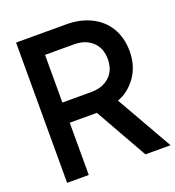

<svg xmlns="http://www.w3.org/2000/svg" viewBox="-138 -864 899 984"><g transform="rotate(-20 312.0 -372.5)"><path d="M60 -755H333Q409 -755 468 -726Q527 -697 559.5 -642.5Q592 -588 592 -515Q592 -434 550.5 -376Q509 -318 449 -297L624 10H487L326 -275H178V10H60ZM336 -385Q398 -385 435.5 -420Q473 -455 473 -515Q473 -575 435.5 -610Q398 -645 336 -645H178V-385Z"/></g></svg>

Font: BLUETTI 2.0 Medium
Style: Italic
Weight: 500
Designer: Stijn de Vries
Foundry: tokotype
Version: Version 2.005;October 31, 2023;FontCreator 14.0.0.2814 64-bi